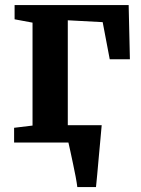

<svg xmlns="http://www.w3.org/2000/svg" viewBox="-20 -576 570 776"><path d="M292.5 180Q290.5 163.5 285.8 138.2Q281 113 275.2 86Q269.5 59 264.5 35.8Q259.5 12.5 256.5 0H37V-59.5L111.5 -68.5V-484.5L39 -498V-555.5H500L505 -336.5H423.5L395 -486.5L254 -494V-70H391Q389.5 -50.5 386.2 -16.5Q383 17.5 379.5 56.2Q376 95 373 128.5Q370 162 368 180Z"/></svg>

Font: Merriweather
Style: Bold
Weight: 700
Designer: Eben Sorkin
Foundry: Eben Sorkin
Version: Version 2.100; ttfautohint (v1.7.19-72a1) -l 8 -r 50 -G 200 